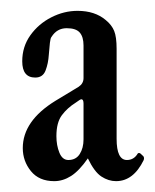

<svg xmlns="http://www.w3.org/2000/svg" viewBox="-20 -580 286 354"><path d="M80 -246Q52 -246 37 -264.5Q22 -283 22 -307Q22 -357 82 -394L125 -420Q134 -426 134 -436V-496Q134 -512 127 -520Q120 -528 103 -528Q85 -528 75 -512Q73 -510 72 -501Q71 -492 70 -479Q69 -463 64 -450Q59 -437 45 -437Q21 -437 21 -467Q21 -494 36 -515Q51 -536 74.5 -548Q98 -560 123 -560Q155 -560 175 -543Q186 -534 190.5 -523Q195 -512 195 -490V-324Q195 -285 214 -285Q227 -285 234 -297Q237 -300 242 -294Q247 -291 245 -285Q226 -246 194 -246Q180 -246 167 -254.5Q154 -263 142 -288Q126 -265 111 -255.5Q96 -246 80 -246ZM106 -285Q120 -285 127 -296Q134 -307 134 -323V-389Q134 -397 130 -397Q128 -397 120 -391Q104 -381 94 -367.5Q84 -354 84 -329Q84 -312 89.5 -298.5Q95 -285 106 -285Z"/></svg>

Font: Junicode Two Beta Condensed
Style: Regular
Weight: 400
Width: 3
Designer: Peter S. Baker
Foundry: Briery Creek Software
Version: Version 1.053; ttfautohint (v1.8.4)